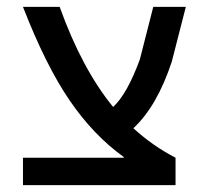

<svg xmlns="http://www.w3.org/2000/svg" viewBox="-20 -540 604 560"><path d="M341 -82Q252 -146 182.5 -248Q113 -350 47 -520H154Q219 -339 310 -228Q351 -266 388 -367L427 -520H522L481 -360Q438 -230 369 -166Q426 -114 492 -80V0H47V-80H341Z"/></svg>

Font: Mplus 1p Medium
Style: Regular
Weight: 500
Version: Version 1.061